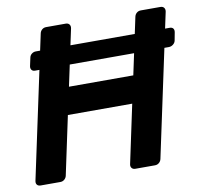

<svg xmlns="http://www.w3.org/2000/svg" viewBox="-78 -784 913 867"><g transform="rotate(-10 378.5 -350.0)"><path d="M105 -515Q94 -515 89 -522Q84 -529 86 -539L94 -576Q96 -587 104.5 -593.5Q113 -600 123 -600H737Q748 -600 753 -593.5Q758 -587 756 -576L749 -539Q747 -529 738 -522Q729 -515 718 -515ZM40 0Q29 0 23.5 -6.5Q18 -13 20 -24L159 -675Q161 -686 169 -693Q177 -700 188 -700H278Q289 -700 294.5 -693Q300 -686 298 -675L243 -417H538L593 -675Q595 -686 603 -693Q611 -700 622 -700H712Q723 -700 728.5 -693Q734 -686 732 -675L593 -24Q591 -14 583 -7Q575 0 564 0H474Q463 0 457.5 -7Q452 -14 454 -24L511 -292H216L159 -24Q157 -14 149 -7Q141 0 130 0Z"/></g></svg>

Font: Rubik Medium
Style: Italic
Weight: 500
Italic angle: -12°
Designer: Hubert and Fischer
Foundry: Hubert and Fischer
Version: Version 2.300;gftools[0.9.30]